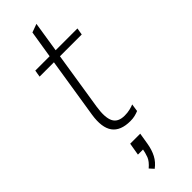

<svg xmlns="http://www.w3.org/2000/svg" viewBox="-303 -673 947 947"><g transform="rotate(-45 170.5 -200.0)"><path d="M203 8Q135 8 107 -30.5Q79 -69 91 -148L141 -464H41L47 -500H147L170 -643L214 -659L189 -500H341L335 -464H183L135 -159Q125 -93 140.5 -62Q156 -31 202 -31Q222 -31 238.5 -35Q255 -39 267 -44L261 -4Q249 1 235 4.5Q221 8 203 8ZM121 259 101 237Q128 214 136 193Q144 172 149 144L162 151H112L123 86H193L183 147Q177 183 162.5 211Q148 239 121 259Z"/></g></svg>

Font: Mulish ExtraLight
Style: Italic
Weight: 200
Italic angle: -9°
Designer: Vernon Adams
Foundry: Vernon Adams
Version: Version 3.603